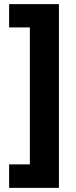

<svg xmlns="http://www.w3.org/2000/svg" viewBox="-20 -743 368 926"><path d="M23.9 163.1H264.2V-723.1H23.9V-610.8H124V49.8H23.9Z"/></svg>

Font: Noto Reveo Sans
Style: Regular
Weight: 800
Designer: Monotype Design Team
Foundry: Monotype Imaging Inc.
Version: Version 2.007